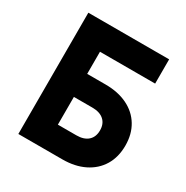

<svg xmlns="http://www.w3.org/2000/svg" viewBox="-180 -949 1061 1097"><g transform="rotate(30 350.0 -400.0)"><path d="M90 0V-800H623V-640H259V-494H380Q463 -494 524.5 -464Q586 -434 619.5 -378.5Q653 -323 653 -248Q653 -172 619.5 -116.5Q586 -61 524.5 -30.5Q463 0 380 0ZM259 -159H381Q430 -159 457 -183Q484 -207 484 -251Q484 -294 457 -318Q430 -342 381 -342H259Z"/></g></svg>

Font: Martian Mono
Style: Bold
Weight: 700
Designer: Roman Shamin
Foundry: Evil Martians
Version: Version 1.000